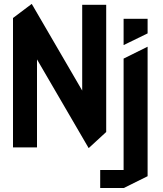

<svg xmlns="http://www.w3.org/2000/svg" viewBox="-20 -737 815 960"><path d="M511 -78 391 -193V-713H511ZM45 0V-646L165 -526V0ZM423 3 45 -646V-647L138 -717H139L511 -78V-77L424 3ZM598 203V-444L717 -503H718V144L599 203ZM481 203V113H598V203ZM598 -512V-643H718V-570L599 -512Z"/></svg>

Font: Foldit Medium
Style: Regular
Weight: 500
Version: Version 1.003